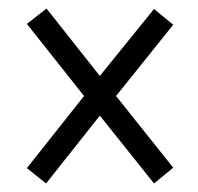

<svg xmlns="http://www.w3.org/2000/svg" viewBox="-20 -583 465 450"><path d="M88 -153 43 -189 177 -358 43 -527 89 -563 214 -405 341 -562 386 -525 252 -358 386 -190 341 -153 214 -312Z"/></svg>

Font: Noto Serif ExtraCondensed Medium
Style: Regular
Weight: 500
Width: 2
Designer: Monotype Design Team
Foundry: Monotype Imaging Inc.
Version: Version 2.015